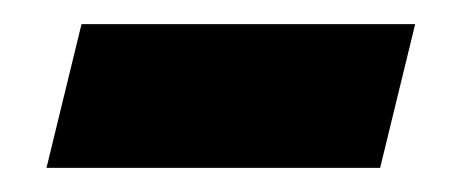

<svg xmlns="http://www.w3.org/2000/svg" viewBox="-20 -376 379 159"><path d="M18.5 -237 47.5 -356H323.8L294.8 -237Z"/></svg>

Font: Ubuntu Sans
Style: Italic
Weight: 400
Italic angle: -13.5°
Designer: Dalton Maag Ltd
Foundry: Dalton Maag Ltd
Version: Version 1.006